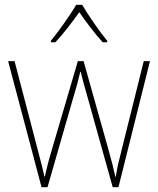

<svg xmlns="http://www.w3.org/2000/svg" viewBox="-20 -783 662 804"><path d="M324 -763H299C275 -721 224 -650 193 -612V-606H212C246 -642 285 -694 312 -732C339 -693 377 -642 410 -606H429V-612C401 -645 349 -720 324 -763ZM343 -389 452 1H476L608 -527H582L489 -154C477 -105 471 -84 465 -43H463C456 -76 447 -111 434 -157L330 -527H306L198 -159C182 -106 174 -72 168 -44H166C159 -76 152 -103 138 -156L41 -527H14L154 1H179L291 -389C301 -420 308 -449 316 -482H318C326 -449 333 -423 343 -389Z"/></svg>

Font: Noto Sans Sinhala SemiCondensed Thin
Style: Regular
Weight: 100
Width: 4
Designer: Jelle Bosma - Monotype Design Team
Foundry: Monotype Imaging Inc.
Version: Version 2.006